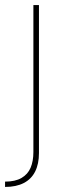

<svg xmlns="http://www.w3.org/2000/svg" viewBox="-52 -545 250 759"><path d="M80 56V-525H102V60Q102 103 87 133Q72 163 42 178.5Q12 194 -32 194V173Q8 173 33 158.5Q58 144 69 118Q80 92 80 56Z"/></svg>

Font: Easer Grotesk Variable
Style: Regular
Weight: 400
Designer: Boardeaser, Bonnie Shaver-Troup, Thomas Jockin
Foundry: Lexend
Version: Version 1.001;Glyphs 3.1.2 (3151)